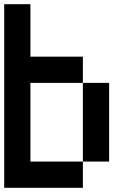

<svg xmlns="http://www.w3.org/2000/svg" viewBox="-20 -895 665 915"><path d="M0 0V-875H125V-625H375V-500H125V-125H375V0ZM500 -125H375V-500H500Z"/></svg>

Font: Galmuri7 Regular
Style: Regular
Weight: 400
Designer: Lee Minseo (quiple)
Version: Version 2.399;hotconv 1.1.1;makeotfexe 2.6.0 DEVELOPMENT